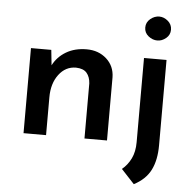

<svg xmlns="http://www.w3.org/2000/svg" viewBox="-57 -690 946 951"><g transform="rotate(5 416.5 -215.0)"><path d="M178 -423 186 -347Q208 -390 251 -415.5Q294 -441 353 -441Q412 -441 451.5 -405.5Q491 -370 492 -314V0H380V-274Q378 -306 361.5 -325.5Q345 -345 308 -346Q256 -346 222.5 -301.5Q189 -257 189 -188V0H77V-423ZM643 204 578 134Q606 111 622.5 77Q639 43 639 -4V-423H751V1Q751 75 726 124.5Q701 174 643 204ZM632 -574Q632 -600 652.5 -617Q673 -634 697 -634Q720 -634 740 -617Q760 -600 760 -574Q760 -548 740 -531.5Q720 -515 697 -515Q673 -515 652.5 -531.5Q632 -548 632 -574Z"/></g></svg>

Font: Synthetic SemiBold
Style: Regular
Weight: 600
Designer: Santiago Orozco
Foundry: Typemade
Version: Version 2.000; ttfautohint (v1.8.4.7-5d5b)